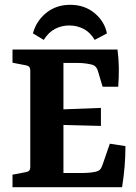

<svg xmlns="http://www.w3.org/2000/svg" viewBox="-20 -779 568 799"><path d="M407 -418 387 -485Q381 -504 366 -509Q356 -512 339.5 -514.5Q323 -517 305 -517H244V-324L400 -330V-255L244 -259V-59H321Q339 -59 358 -61Q377 -63 387 -67Q395 -71 398.5 -76Q402 -81 406 -91L437 -181L502 -171Q502 -127 498.5 -85.5Q495 -44 488 0H32V-52L89 -63Q106 -66 106 -83V-486Q106 -504 89 -507L32 -518V-573H469Q474 -535 474.5 -496.5Q475 -458 472 -418ZM272 -759Q332 -759 373.5 -724.5Q415 -690 425 -640L374 -613Q355 -645 327.5 -659Q300 -673 268 -673Q237 -673 209.5 -659Q182 -645 162 -613L117 -640Q131 -692 172.5 -725.5Q214 -759 272 -759Z"/></svg>

Font: Rasa
Style: Regular
Weight: 400
Designer: Anna Giedrys (Yrsa+Rasa design), David Brezina (Yrsa art-direction, Rasa art-direction, design)
Foundry: Rosetta Type Foundry
Version: Version 2.004